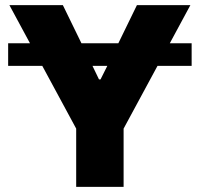

<svg xmlns="http://www.w3.org/2000/svg" viewBox="-20 -727 777 747"><path d="M725.6 -558.6H640.6L720.7 -707H512.7L440.4 -558.6H296.9L224.6 -707H16.6L96.7 -558.6H11.7V-470.7H144.5L276.4 -226.6V0H460.9V-226.6L592.8 -470.7H725.6ZM339.8 -470.7H397.5L371.1 -418H365.2Z"/></svg>

Font: Pretendard Black
Style: Regular
Weight: 900
Designer: Base glyphs from Inter by Rasmus Andersson; Hangeul glyphs from Noto Sans CJK(Source Han Sans) by Jang Soo-young and Kan
Foundry: Kil Hyung-jin
Version: Version 1.309;Glyphs 3.2 (3225)